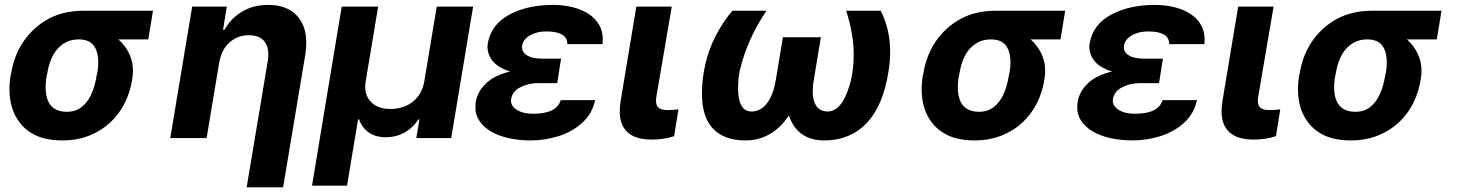

<svg xmlns="http://www.w3.org/2000/svg" viewBox="-20 -573 6060 797"><path d="M238.3 9.9Q174.4 9.9 130.3 -10.3Q86.3 -30.5 59.7 -67.1Q19.2 -121.4 19.2 -203.1Q19.2 -240.4 26.6 -269.9Q32.3 -305.4 44.9 -338.2Q57.5 -371.1 76.7 -399.7Q95.9 -428.3 122 -452.4Q148.1 -476.6 181.1 -494.7Q244.3 -528.4 326.3 -528.4H615.1L595.5 -409.4H471.6Q499.3 -384.9 515.6 -351.6Q532 -318.2 532 -278.8Q532 -271.7 531.4 -264Q530.9 -256.4 529.5 -248.6Q522 -193.9 498.6 -146.7Q475.1 -99.4 437.7 -64.6Q400.2 -29.8 349.8 -9.9Q299.4 9.9 238.3 9.9ZM257.8 -109Q294.4 -109 319.6 -129.3Q366.1 -166.2 381 -258.5Q387.8 -284.4 387.8 -313.2Q387.8 -359.4 368.6 -384.4Q349.4 -409.4 306.8 -409.4Q277.7 -409.4 255.5 -398.4Q233.3 -387.4 217.2 -368.4Q201 -349.4 191.1 -324Q181.1 -298.7 176.5 -269.9Q169.4 -241.5 169.4 -211.6Q169.4 -109 257.8 -109Z M1155.2 204.5H1003.9L1091.6 -320.3Q1093.8 -334.5 1093.8 -347.3Q1093.8 -384.9 1073.5 -405.9Q1053.3 -426.8 1012.4 -426.8Q968.4 -426.8 935 -398.8Q901.3 -371.1 890.3 -315.3L837.7 0H686.8L777.7 -545.5H921.5L905.9 -449.2H911.9Q937.5 -496.1 983.7 -524.1Q1030.2 -552.6 1093.4 -552.6Q1170.1 -552.6 1210.6 -509.9Q1251.4 -468 1251.4 -395.2Q1251.4 -383.9 1250.4 -372Q1249.3 -360.1 1247.5 -347.3Z M1420.5 197.8H1275.2L1398.4 -545.5H1549.7L1497.5 -232.2Q1496.8 -227.3 1496.4 -222.3Q1496.1 -217.3 1496.1 -212.4Q1496.1 -171.9 1523.4 -146.3Q1551.1 -120.7 1600.9 -120.7Q1655.9 -120.7 1693.5 -150.9Q1731.2 -181.1 1740.8 -232.2L1793 -545.5H1943.9L1853 0H1708.1L1721.2 -77.4H1717Q1694.2 -42.3 1658.9 -22.7Q1623.6 -3.2 1580.6 -3.2Q1561.4 -3.2 1544.2 -7.8Q1527 -12.4 1512.8 -21.8Q1498.6 -31.2 1487.7 -45.1Q1476.9 -58.9 1470.5 -77.4H1466.3Z M2182.9 9.9Q2133.5 9.9 2091.3 0.4Q2049 -9.2 2018.3 -27.2Q1987.6 -45.1 1970.2 -70.8Q1952.8 -96.6 1953.5 -128.6Q1953.5 -185 1997.5 -226.9Q2033.4 -261 2098 -276.3Q2043.3 -292.6 2021 -325.3Q2003.6 -350.1 2003.6 -378.2Q2003.6 -382.5 2004.1 -386.7Q2004.6 -391 2005.3 -395.6Q2019.5 -471.6 2094.1 -512.1Q2169 -552.6 2275.9 -552.6Q2319.6 -552.6 2357.6 -543Q2395.6 -533.4 2423.5 -515.1Q2451.3 -496.8 2467 -469.8Q2482.6 -442.8 2482.2 -407.7Q2482.2 -398.8 2481.2 -389.9H2335.2Q2335.2 -417.3 2312.5 -429.9Q2289.8 -442.5 2249.6 -442.5Q2224.1 -442.5 2204.7 -436.6Q2185.4 -430.8 2172.6 -421.5Q2159.8 -412.3 2153.4 -400.6Q2147 -388.8 2147 -376.8Q2147 -355.1 2168.9 -342.3Q2190.7 -329.5 2232.2 -329.5H2309.3L2301.8 -285.9H2302.2L2293 -228H2215.6Q2175.8 -228 2142.4 -212Q2104.8 -194.6 2100.9 -156.2Q2100.9 -126.1 2139.6 -109.7Q2160.5 -100.9 2193.9 -100.9Q2290.8 -100.9 2307.5 -157.3H2450.6Q2438.2 -101.9 2399.1 -65.3Q2356.2 -25.9 2299.7 -8.2Q2242.5 9.9 2182.9 9.9Z M2685.7 6.4Q2655.5 6.4 2631 0Q2606.5 -6.4 2589.1 -20.6Q2571.7 -34.8 2562.1 -56.8Q2552.6 -78.8 2552.6 -110.4Q2552.6 -120.4 2553.4 -130.9Q2554.3 -141.3 2556.1 -152.7L2621.4 -545.5H2768.5L2704.5 -170.8Q2703.8 -166.2 2703.5 -162.1Q2703.1 -158 2703.1 -154.5Q2703.1 -143.1 2706.5 -135.7Q2709.9 -128.2 2716.3 -123.9Q2722.7 -119.7 2731.9 -117.9Q2741.1 -116.1 2752.8 -116.1Q2771 -116.1 2788.7 -118.3L2796.2 -119L2778.4 -7.8Q2736.2 6.4 2685.7 6.4Z M3399.9 9.9Q3347.7 9.9 3310.2 -15.3Q3272.7 -40.5 3254.6 -94.1Q3219.5 -40.8 3173.7 -15.4Q3127.8 9.9 3075.3 9.9Q3028.8 9.9 2995.2 -2.8Q2961.6 -15.6 2939.8 -38.9Q2918 -62.1 2907 -94.1Q2896 -126.1 2894.5 -164.4L2893.8 -186.4Q2893.8 -245 2908 -306.5Q2922.2 -368.6 2949.6 -421.5Q2965.9 -453.5 2983.5 -479.9Q3001.1 -506.4 3020.2 -528.4H3161.6Q3120 -466.6 3092.5 -404.1Q3065 -341.6 3050.1 -277Q3044 -245 3043.7 -205.6Q3043.7 -181.8 3047.9 -162.3Q3058.9 -110.1 3099.8 -110.1Q3116.5 -110.1 3131.9 -117.4Q3147.4 -124.6 3160.7 -140.4Q3174 -156.2 3184.3 -181.3Q3194.6 -206.3 3200.6 -242.2L3229.8 -418.3H3387.4L3358.3 -242.2Q3355.8 -228.3 3354.8 -216.1Q3353.7 -203.8 3353.7 -193.2Q3353.7 -170.8 3358.5 -155Q3363.3 -139.2 3371.6 -129.3Q3380 -119.3 3391.2 -114.7Q3402.3 -110.1 3415.1 -110.1Q3430.4 -110.1 3443.7 -117.4Q3457 -124.6 3468.2 -138.3Q3479.4 -152 3488.6 -171.3Q3497.9 -190.7 3505.3 -214.8Q3523.8 -274.5 3523.8 -345.5Q3523.8 -431.5 3492.5 -528.4H3635.7Q3652.7 -496.4 3663.9 -452.8Q3675.1 -409.1 3675.1 -358Q3675.1 -338.8 3673.5 -318.7Q3671.9 -298.7 3668.3 -277Q3658 -209.9 3636.5 -156.6Q3615.1 -103.3 3581.7 -66.4Q3548.3 -29.5 3503 -9.8Q3457.7 9.9 3399.9 9.9Z M4024.9 9.9Q3960.9 9.9 3916.9 -10.3Q3872.9 -30.5 3846.2 -67.1Q3805.8 -121.4 3805.8 -203.1Q3805.8 -240.4 3813.2 -269.9Q3818.9 -305.4 3831.5 -338.2Q3844.1 -371.1 3863.3 -399.7Q3882.5 -428.3 3908.6 -452.4Q3934.7 -476.6 3967.7 -494.7Q4030.9 -528.4 4112.9 -528.4H4401.6L4382.1 -409.4H4258.2Q4285.9 -384.9 4302.2 -351.6Q4318.5 -318.2 4318.5 -278.8Q4318.5 -271.7 4318 -264Q4317.5 -256.4 4316.1 -248.6Q4308.6 -193.9 4285.2 -146.7Q4261.7 -99.4 4224.3 -64.6Q4186.8 -29.8 4136.4 -9.9Q4085.9 9.9 4024.9 9.9ZM4044.4 -109Q4081 -109 4106.2 -129.3Q4152.7 -166.2 4167.6 -258.5Q4174.4 -284.4 4174.4 -313.2Q4174.4 -359.4 4155.2 -384.4Q4136 -409.4 4093.4 -409.4Q4064.3 -409.4 4042.1 -398.4Q4019.9 -387.4 4003.7 -368.4Q3987.6 -349.4 3977.6 -324Q3967.7 -298.7 3963.1 -269.9Q3956 -241.5 3956 -211.6Q3956 -109 4044.4 -109Z M4681.1 9.9Q4631.7 9.9 4589.5 0.4Q4547.2 -9.2 4516.5 -27.2Q4485.8 -45.1 4468.4 -70.8Q4451 -96.6 4451.7 -128.6Q4451.7 -185 4495.7 -226.9Q4531.6 -261 4596.2 -276.3Q4541.5 -292.6 4519.2 -325.3Q4501.8 -350.1 4501.8 -378.2Q4501.8 -382.5 4502.3 -386.7Q4502.8 -391 4503.6 -395.6Q4517.8 -471.6 4592.3 -512.1Q4667.3 -552.6 4774.1 -552.6Q4817.8 -552.6 4855.8 -543Q4893.8 -533.4 4921.7 -515.1Q4949.6 -496.8 4965.2 -469.8Q4980.8 -442.8 4980.5 -407.7Q4980.5 -398.8 4979.4 -389.9H4833.5Q4833.5 -417.3 4810.7 -429.9Q4788 -442.5 4747.9 -442.5Q4722.3 -442.5 4702.9 -436.6Q4683.6 -430.8 4670.8 -421.5Q4658 -412.3 4651.6 -400.6Q4645.2 -388.8 4645.2 -376.8Q4645.2 -355.1 4667.1 -342.3Q4688.9 -329.5 4730.5 -329.5H4807.5L4800.1 -285.9H4800.4L4791.2 -228H4713.8Q4674 -228 4640.6 -212Q4603 -194.6 4599.1 -156.2Q4599.1 -126.1 4637.8 -109.7Q4658.7 -100.9 4692.1 -100.9Q4789.1 -100.9 4805.8 -157.3H4948.9Q4936.4 -101.9 4897.4 -65.3Q4854.4 -25.9 4797.9 -8.2Q4740.8 9.9 4681.1 9.9Z M5183.9 6.4Q5153.8 6.4 5129.3 0Q5104.8 -6.4 5087.4 -20.6Q5070 -34.8 5060.4 -56.8Q5050.8 -78.8 5050.8 -110.4Q5050.8 -120.4 5051.7 -130.9Q5052.6 -141.3 5054.3 -152.7L5119.7 -545.5H5266.7L5202.8 -170.8Q5202.1 -166.2 5201.7 -162.1Q5201.3 -158 5201.3 -154.5Q5201.3 -143.1 5204.7 -135.7Q5208.1 -128.2 5214.5 -123.9Q5220.9 -119.7 5230.1 -117.9Q5239.3 -116.1 5251.1 -116.1Q5269.2 -116.1 5286.9 -118.3L5294.4 -119L5276.6 -7.8Q5234.4 6.4 5183.9 6.4Z M5587 9.9Q5523.1 9.9 5479 -10.3Q5435 -30.5 5408.4 -67.1Q5367.9 -121.4 5367.9 -203.1Q5367.9 -240.4 5375.4 -269.9Q5381 -305.4 5393.6 -338.2Q5406.2 -371.1 5425.4 -399.7Q5444.6 -428.3 5470.7 -452.4Q5496.8 -476.6 5529.8 -494.7Q5593 -528.4 5675.1 -528.4H5963.8L5944.2 -409.4H5820.3Q5848 -384.9 5864.3 -351.6Q5880.7 -318.2 5880.7 -278.8Q5880.7 -271.7 5880.1 -264Q5879.6 -256.4 5878.2 -248.6Q5870.7 -193.9 5847.3 -146.7Q5823.9 -99.4 5786.4 -64.6Q5748.9 -29.8 5698.5 -9.9Q5648.1 9.9 5587 9.9ZM5606.5 -109Q5643.1 -109 5668.3 -129.3Q5714.8 -166.2 5729.8 -258.5Q5736.5 -284.4 5736.5 -313.2Q5736.5 -359.4 5717.3 -384.4Q5698.2 -409.4 5655.5 -409.4Q5626.4 -409.4 5604.2 -398.4Q5582 -387.4 5565.9 -368.4Q5549.7 -349.4 5539.8 -324Q5529.8 -298.7 5525.2 -269.9Q5518.1 -241.5 5518.1 -211.6Q5518.1 -109 5606.5 -109Z"/></svg>

Font: Linik Sans
Style: Bold Italic
Weight: 700
Italic angle: 9°
Designer: Fonts by Rasmus Andersson / Changes by Cristiano Sobral with parts from Marc Monis
Foundry: rsms
Version: Version 3.020; ttfautohint (v1.6)